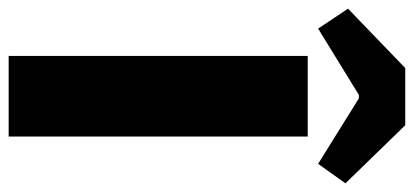

<svg xmlns="http://www.w3.org/2000/svg" viewBox="-324 -679 955 443"><g transform="rotate(90 153.5 -457.5)"><path d="M355 -777 310 -714 159 -808H151L-2 -714L-48 -783L89 -915H221ZM247 0H61V-690H247Z"/></g></svg>

Font: Ezarion Extra Bold
Style: Regular
Weight: 800
Designer: Natanael Gama
Version: Version 1.001;PS 001.001;hotconv 1.0.70;makeotf.lib2.5.58329